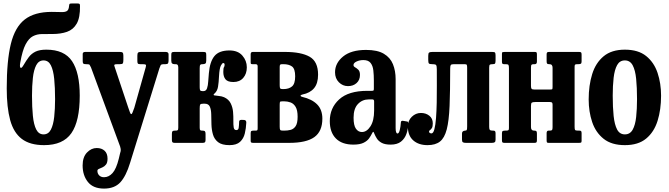

<svg xmlns="http://www.w3.org/2000/svg" viewBox="-20 -817 3824 1098"><path d="M437.5 -782.5Q438.5 -716.5 418.8 -682Q399 -647.5 363.2 -635Q327.5 -622.5 279.5 -622.5Q247.5 -622.5 219.5 -622.2Q191.5 -622 168 -609.8Q144.5 -597.5 126.2 -562.8Q108 -528 96 -459.5Q91.5 -435.5 97.2 -429.8Q103 -424 115.5 -446Q130 -471 145 -490.8Q160 -510.5 183.2 -521.8Q206.5 -533 245 -533Q348 -533 392 -467.2Q436 -401.5 436 -270Q436 -124 388.2 -55.5Q340.5 13 232 13Q151.5 13 104.8 -22.5Q58 -58 38.2 -130.2Q18.5 -202.5 18.5 -311.5Q18.5 -469.5 42 -565.8Q65.5 -662 121.5 -705.5Q177.5 -749 275.5 -749Q308.5 -749 330 -748Q351.5 -747 362.5 -753.8Q373.5 -760.5 375 -783.5Q376 -792 377.8 -794.5Q379.5 -797 389 -797H424.5Q433 -797 435.2 -794.2Q437.5 -791.5 437.5 -782.5ZM163 -270Q163 -204.5 168 -154.5Q173 -104.5 187.2 -76.5Q201.5 -48.5 229 -48.5Q257 -48.5 271 -75.8Q285 -103 290 -148.8Q295 -194.5 295 -250Q295 -316 290 -365.8Q285 -415.5 271 -443.5Q257 -471.5 229 -471.5Q201.5 -471.5 187.2 -444.2Q173 -417 168 -371.5Q163 -326 163 -270Z M452.5 129Q452.5 81.5 477.2 55.5Q502 29.5 533 29.5Q561 29.5 578 45Q595 60.5 595 90.5Q595 113 586.2 124Q577.5 135 566 140Q554.5 145 545.8 148.8Q537 152.5 537 160Q537 175.5 547.2 186Q557.5 196.5 575 196.5Q602 196.5 623.5 172.8Q645 149 659.5 90L666 62.5Q672 46.5 670 33.8Q668 21 661.5 6L500.5 -431Q495 -442.5 492.5 -446.2Q490 -450 475 -450H472Q460.5 -450 456.8 -453.2Q453 -456.5 453 -467V-508.5Q453 -520 468 -520H665.5Q677.5 -520 681.5 -515.8Q685.5 -511.5 685.5 -498.5V-474Q685.5 -459 682.2 -454.5Q679 -450 665.5 -450H651.5Q638 -450 634.8 -447.2Q631.5 -444.5 635.5 -435L713 -203Q719.5 -185 723 -174.8Q726.5 -164.5 730.5 -164.5Q734.5 -164.5 737.8 -173.5Q741 -182.5 748 -200.5L813.5 -433Q816.5 -443 813.8 -446.5Q811 -450 796 -450H782Q771 -450 768.2 -454Q765.5 -458 765.5 -468V-498.5Q765.5 -511.5 769.5 -515.8Q773.5 -520 786 -520H927Q944 -520 944 -506.5V-471.5Q944 -460.5 941 -455.2Q938 -450 927 -450H919Q901.5 -450 898.8 -444Q896 -438 891.5 -426L724 114Q701 190 668 225.8Q635 261.5 575 261.5Q513 261.5 482.8 223.8Q452.5 186 452.5 129Z M1388.5 -115.5Q1387 -83 1380 -53.8Q1373 -24.5 1352.8 -5.8Q1332.5 13 1292.5 13Q1249 13 1227.2 -4Q1205.5 -21 1197.8 -48Q1190 -75 1189.2 -105.5Q1188.5 -136 1188 -163Q1187.5 -190 1180 -207Q1172.5 -224 1151 -224H1142Q1128 -224 1125 -219.2Q1122 -214.5 1122 -198V-87Q1122 -75.5 1125 -72.8Q1128 -70 1136 -70H1138Q1148.5 -70 1152 -66Q1155.5 -62 1155.5 -51V-17Q1155.5 -7.5 1152.2 -3.8Q1149 0 1139.5 0H978.5Q969 0 966 -3.8Q963 -7.5 963 -17V-51Q963 -62 966.2 -66Q969.5 -70 980 -70H985Q993 -70 996.2 -72.8Q999.5 -75.5 999.5 -87V-432.5Q999 -443 995.5 -446.2Q992 -449.5 986.5 -450H978.5Q969.5 -450 964.5 -454Q959.5 -458 959.5 -471V-503Q959.5 -514.5 962.8 -517.2Q966 -520 977.5 -520H1141.5Q1153 -520 1156.2 -517.2Q1159.5 -514.5 1159.5 -503V-471Q1159.5 -457.5 1154.5 -453.8Q1149.5 -450 1139.5 -450H1136Q1128.5 -450 1125.2 -446.2Q1122 -442.5 1122 -426.5V-318.5Q1122 -305 1124.8 -300.5Q1127.5 -296 1138 -296H1143.5Q1158.5 -296 1164 -312Q1169.5 -328 1170.8 -351.8Q1172 -375.5 1174.5 -398.5Q1180 -464 1206.2 -496.2Q1232.5 -528.5 1292 -528.5Q1340.5 -528.5 1366 -499.2Q1391.5 -470 1391.5 -432Q1391.5 -395 1371 -371.5Q1350.5 -348 1315 -348Q1282 -348 1269.5 -363.5Q1257 -379 1257 -405.5Q1257 -428 1260.8 -432.8Q1264.5 -437.5 1264.5 -447Q1264.5 -456.5 1256.5 -456.5Q1250.5 -456.5 1242.8 -441.2Q1235 -426 1232.5 -381Q1231 -346 1226.8 -320.8Q1222.5 -295.5 1206 -281.5Q1197 -273.5 1206 -271.5Q1215 -269.5 1231.2 -268.2Q1247.5 -267 1261.5 -261Q1288 -249 1299.2 -226.2Q1310.5 -203.5 1312.8 -177.2Q1315 -151 1314.5 -127.2Q1314 -103.5 1316.5 -88.2Q1319 -73 1331.5 -73Q1343 -73 1345 -85.8Q1347 -98.5 1347.5 -121.5Q1348 -132.5 1363.5 -131.5L1376 -131Q1389 -130 1388.5 -115.5Z M1441.5 -450H1424Q1416.5 -450 1415 -452.2Q1413.5 -454.5 1413.5 -462V-507Q1413.5 -520 1425.5 -520H1609.5Q1702.5 -520 1750.8 -492.5Q1799 -465 1799 -390Q1799 -340 1776 -312.5Q1753 -285 1709.5 -276.5Q1698.5 -274 1699 -269.5Q1699.5 -265 1708.5 -263Q1764 -250 1793.8 -219.8Q1823.5 -189.5 1823.5 -138.5Q1823.5 -66 1777.8 -33Q1732 0 1634 0H1429Q1420 0 1416.8 -2Q1413.5 -4 1413.5 -12V-55Q1413.5 -65 1417.2 -67.5Q1421 -70 1430 -70H1442Q1450 -70 1451.8 -73Q1453.5 -76 1453.5 -84V-438Q1453.5 -450 1441.5 -450ZM1579.5 -434V-329.5Q1579.5 -316 1582.2 -311.8Q1585 -307.5 1597 -307.5H1600.5Q1632 -307.5 1650 -322.8Q1668 -338 1668 -380.5Q1668 -423.5 1650 -436.8Q1632 -450 1600.5 -450H1593.5Q1584.5 -450 1582 -446.8Q1579.5 -443.5 1579.5 -434ZM1579.5 -216.5V-92.5Q1579.5 -78 1582.5 -74Q1585.5 -70 1598 -70H1606Q1624 -70 1641.5 -74.2Q1659 -78.5 1670.5 -95.2Q1682 -112 1682 -149.5Q1682 -187 1670.5 -206Q1659 -225 1641.5 -231.2Q1624 -237.5 1606 -237.5H1595.5Q1583.5 -237.5 1581.5 -234.5Q1579.5 -231.5 1579.5 -216.5Z M1866 -124.5Q1866 -199.5 1919.5 -248.5Q1973 -297.5 2081 -297.5H2105Q2114 -297.5 2116 -299.5Q2118 -301.5 2118 -310.5V-356.5Q2118 -388 2115 -414.5Q2112 -441 2099.2 -457.2Q2086.5 -473.5 2058 -473.5Q2036.5 -473.5 2019 -465.2Q2001.5 -457 2001.5 -445Q2001.5 -437 2010.8 -432Q2020 -427 2029.2 -418Q2038.5 -409 2038.5 -388.5Q2038.5 -359.5 2019.2 -342Q2000 -324.5 1970 -324.5Q1940 -324.5 1918 -346.5Q1896 -368.5 1896 -403.5Q1896 -456 1942 -493.8Q1988 -531.5 2073.5 -531.5Q2138.5 -531.5 2175.2 -509.5Q2212 -487.5 2227.2 -449.8Q2242.5 -412 2242.5 -364.5V-84.5Q2242.5 -53.5 2253.5 -53.5Q2261 -53.5 2266 -72.5Q2271 -91.5 2272.5 -117.5Q2273 -127.5 2285 -126L2309 -122Q2315 -121.5 2314.5 -110Q2314 -79.5 2304.5 -52Q2295 -24.5 2273.2 -7.2Q2251.5 10 2214.5 10H2214Q2181.5 10 2163 0Q2144.5 -10 2135.2 -24.8Q2126 -39.5 2120.5 -53Q2118 -61.5 2115 -62.8Q2112 -64 2107 -53Q2101.5 -41.5 2091.2 -26.5Q2081 -11.5 2059.8 -0.8Q2038.5 10 2001 10Q1935.5 10 1900.8 -25.2Q1866 -60.5 1866 -124.5ZM2002 -144Q2002 -99.5 2015.5 -80.8Q2029 -62 2049.5 -62Q2077.5 -62 2098.5 -94.5Q2119.5 -127 2119.5 -185V-237Q2119.5 -248.5 2110 -248.5H2089Q2052 -248.5 2027 -222.2Q2002 -196 2002 -144Z M2312.5 -93Q2312.5 -127.5 2335 -149.2Q2357.5 -171 2387 -171Q2415.5 -171 2435.2 -155.2Q2455 -139.5 2455 -111.5Q2455 -93 2449.8 -84.8Q2444.5 -76.5 2439 -73Q2433.5 -69.5 2433.5 -65Q2433.5 -59 2438.2 -56.5Q2443 -54 2447 -54Q2458 -54 2464.2 -78Q2470.5 -102 2473.5 -141.8Q2476.5 -181.5 2477.5 -229.8Q2478.5 -278 2478.2 -327.8Q2478 -377.5 2478 -420.5Q2478 -439 2474.2 -444.5Q2470.5 -450 2455.5 -450H2451.5Q2437 -450 2433 -454Q2429 -458 2429 -474.5V-497.5Q2429 -513 2434 -516.5Q2439 -520 2454 -520H2794.5Q2807.5 -520 2810.8 -516.5Q2814 -513 2814 -499.5V-472Q2814 -458.5 2811.2 -454.2Q2808.5 -450 2798 -450H2797.5Q2785 -450 2781.2 -447Q2777.5 -444 2777.5 -430V-91Q2777.5 -78.5 2781.5 -74.2Q2785.5 -70 2796.5 -70H2800.5Q2809 -70 2811.5 -66.2Q2814 -62.5 2814 -53.5V-18.5Q2814 -7.5 2809.2 -3.8Q2804.5 0 2792.5 0H2644.5Q2632 0 2627 -3.5Q2622 -7 2622 -19V-53Q2622 -70 2642 -70H2638.5Q2647 -70 2649.2 -73.8Q2651.5 -77.5 2651.5 -94.5V-428.5Q2651.5 -441.5 2649.5 -445.8Q2647.5 -450 2636.5 -450H2576Q2561 -450 2557.8 -445Q2554.5 -440 2554.5 -424.5Q2554.5 -295.5 2551 -210.8Q2547.5 -126 2534.8 -77Q2522 -28 2496 -7.5Q2470 13 2425 13Q2374 13 2343.2 -14.2Q2312.5 -41.5 2312.5 -93Z M3266 -92.5Q3266 -79.5 3268.2 -74.8Q3270.5 -70 3284 -70H3293Q3301 -70 3303.5 -66.8Q3306 -63.5 3306 -55V-11Q3306 -3 3302.2 -1.5Q3298.5 0 3290.5 0H3117Q3109 0 3107.5 -3.8Q3106 -7.5 3106 -15.5V-55.5Q3106 -70 3117 -70H3123.5Q3133.5 -70 3136.8 -73.2Q3140 -76.5 3140 -89.5V-218Q3140 -227 3137 -230.2Q3134 -233.5 3124.5 -233.5H3041Q3026 -233.5 3021.2 -230Q3016.5 -226.5 3016.5 -210.5V-90.5Q3016.5 -70 3033.5 -70H3035Q3044 -70 3047.2 -67Q3050.5 -64 3050.5 -53V-15Q3050.5 -6 3047.8 -3Q3045 0 3036.5 0H2864.5Q2855.5 0 2853 -3.2Q2850.5 -6.5 2850.5 -16V-54Q2850.5 -64.5 2854.5 -67.2Q2858.5 -70 2868.5 -70H2873.5Q2883 -70 2886.8 -72.2Q2890.5 -74.5 2890.5 -84V-427.5Q2890.5 -440.5 2888 -445.2Q2885.5 -450 2872.5 -450H2863.5Q2855 -450 2852.8 -453.2Q2850.5 -456.5 2850.5 -465V-509Q2850.5 -517.5 2854 -518.8Q2857.5 -520 2866 -520H3039.5Q3047 -520 3048.8 -516.5Q3050.5 -513 3050.5 -504.5V-464.5Q3050.5 -450 3038.5 -450H3033Q3023 -450 3019.8 -446.8Q3016.5 -443.5 3016.5 -430.5V-326.5Q3016.5 -314 3019.8 -309.5Q3023 -305 3036.5 -305H3125Q3136 -305 3138 -307Q3140 -309 3140 -320V-429.5Q3140 -450 3122.5 -450H3120.5Q3112 -450 3109 -453Q3106 -456 3106 -467V-505Q3106 -514 3108.8 -517Q3111.5 -520 3120 -520H3292Q3301 -520 3303.5 -516.8Q3306 -513.5 3306 -504V-466Q3306 -455.5 3301.8 -452.8Q3297.5 -450 3288 -450H3283Q3273 -450 3269.5 -447.8Q3266 -445.5 3266 -436Z M3346.5 -248.5Q3346.5 -328.5 3366.5 -393Q3386.5 -457.5 3432 -495.2Q3477.5 -533 3553.5 -533Q3630 -533 3675.2 -496.5Q3720.5 -460 3740.5 -400Q3760.5 -340 3760.5 -270Q3760.5 -190 3740.5 -126Q3720.5 -62 3675.2 -24.5Q3630 13 3553.5 13Q3477.5 13 3432 -23.2Q3386.5 -59.5 3366.5 -119Q3346.5 -178.5 3346.5 -248.5ZM3484 -270Q3484 -203.5 3489.2 -153.8Q3494.5 -104 3509.2 -76.2Q3524 -48.5 3553.5 -48.5Q3583 -48.5 3598 -75.2Q3613 -102 3618 -147.8Q3623 -193.5 3623 -250Q3623 -316.5 3618 -366.2Q3613 -416 3598 -443.8Q3583 -471.5 3553.5 -471.5Q3524 -471.5 3509.2 -444.8Q3494.5 -418 3489.2 -372.2Q3484 -326.5 3484 -270Z"/></svg>

Font: Besley* Condensed Semi
Style: Regular
Weight: 600
Width: 3
Designer: Owen Earl
Foundry: indestructible type*
Version: Version 3.000; ttfautohint (v1.8.3)